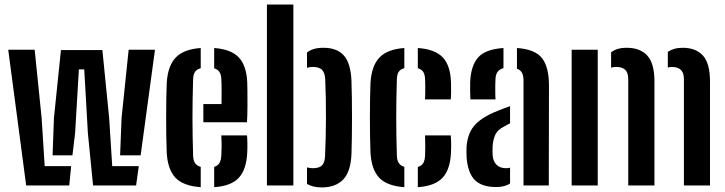

<svg xmlns="http://www.w3.org/2000/svg" viewBox="-20 -820 3208 849"><path d="M391.5 0 368.5 -232.5 352.5 -513.2H328.8L312.2 -232.5L300.3 -133H212.5L218.5 -298.1L249.5 -598.7H432.7L462.7 -298.1L476.2 -85.5H593.7L581.8 0ZM95.7 0 16.4 -600H133.3L164.1 -298.1L177.6 -85.5H294.6L286.2 0ZM511.1 -133 517.5 -298.1 548.9 -600H665.3L601.9 -133Z M717.2 -145.4Q715.9 -175.2 715.3 -216Q714.7 -256.9 714.7 -301.1Q714.7 -345.4 715.4 -385.3Q716 -425.3 717.2 -453Q722 -529.5 757.3 -565.9Q792.5 -602.4 867.6 -607.7V-518.2Q849.7 -513.7 842 -501.7Q834.4 -489.6 833.9 -469.6Q832.4 -423.8 831.8 -382.1Q831.1 -340.4 831.1 -300.2Q831.1 -260 831.8 -218.9Q832.4 -177.9 833.9 -132.9Q834.4 -111 842.4 -99Q850.3 -87 867.6 -82.1V7.7Q789.6 2.1 755.5 -34.5Q721.4 -71 717.2 -145.4ZM927.1 7.7V-82.1Q943.1 -86.9 950.4 -99.2Q957.7 -111.4 958.7 -133.7Q959.7 -148.7 959.9 -170.8Q960 -192.8 958.5 -221.4H1072.2Q1073.5 -210 1073.9 -185.9Q1074.2 -161.7 1073.2 -145.4Q1069.7 -70.2 1035.9 -33.8Q1002.2 2.6 927.1 7.7ZM879.2 -279.5V-359.9H959.5Q959.9 -383 959.9 -405.6Q959.9 -428.2 959.7 -445.3Q959.4 -462.5 958.7 -469.6Q958 -490.5 950.2 -501.9Q942.5 -513.4 927.1 -517.9V-607.7Q1002 -602.1 1035.8 -566.3Q1069.6 -530.5 1073.2 -457.3Q1073.7 -445.7 1074.1 -415.7Q1074.5 -385.8 1074.2 -348.9Q1074 -312 1072.2 -279.5Z M1160.3 0V-800H1277.2V0ZM1337.5 -6.8V-79.9Q1343.4 -78.1 1349.8 -77.1Q1356.2 -76.2 1362.8 -76.2Q1392 -76.2 1404.2 -89Q1416.3 -101.8 1417.3 -129.7Q1419.1 -168.2 1420.1 -209.9Q1421.1 -251.6 1421.3 -295.2Q1421.4 -338.9 1420.7 -382.7Q1419.9 -426.5 1418.1 -469.2Q1416.8 -496.6 1404.7 -510.3Q1392.5 -524 1362.8 -524Q1349.5 -524 1337.5 -520.1V-587.9Q1350.7 -598.4 1368.3 -603.5Q1385.9 -608.7 1410.5 -608.7Q1469.8 -608.7 1500.4 -574.8Q1531 -540.8 1534.2 -461Q1535.2 -429.6 1535.9 -387.6Q1536.5 -345.7 1536.5 -300.5Q1536.5 -255.3 1535.9 -213.3Q1535.2 -171.2 1534.2 -139Q1530.8 -60.1 1497 -25.7Q1463.3 8.7 1403.1 8.7Q1381.7 8.7 1365.8 4.6Q1349.9 0.6 1337.5 -6.8Z M1618.2 -145.4Q1616.9 -175.2 1616.3 -216Q1615.7 -256.9 1615.7 -301.1Q1615.7 -345.4 1616.4 -385.3Q1617 -425.3 1618.2 -453Q1623 -529.5 1658.1 -565.9Q1693.1 -602.4 1767.9 -607.7V-518.4Q1750.7 -514.2 1743 -502.4Q1735.4 -490.7 1734.9 -469.6Q1733.4 -423.6 1732.8 -381.9Q1732.1 -340.2 1732.1 -300Q1732.1 -259.8 1732.8 -218.8Q1733.4 -177.9 1734.9 -132.9Q1735.4 -111.2 1743.2 -99.2Q1750.9 -87.2 1767.9 -82.3V7.7Q1690.4 2.1 1656.4 -34.5Q1622.4 -71 1618.2 -145.4ZM1827.5 7.7V-81.8Q1844.7 -86.7 1851.8 -99.1Q1858.9 -111.6 1859.7 -133.7Q1860.5 -151.7 1860.5 -172Q1860.5 -192.2 1859.5 -221.4H1973.2Q1974.5 -209.4 1974.9 -185.9Q1975.2 -162.4 1974.2 -145.4Q1970.9 -70.2 1936.7 -33.8Q1902.6 2.6 1827.5 7.7ZM1859.5 -380.4Q1860.2 -393.4 1860.4 -409.7Q1860.5 -426.1 1860.4 -442.1Q1860.2 -458.1 1859.7 -469.8Q1858.9 -490.1 1851.7 -501.8Q1844.5 -513.6 1827.5 -518.2V-607.7Q1902.6 -602.6 1937.1 -567Q1971.5 -531.4 1974.2 -457.3Q1975 -438.9 1974.7 -415.5Q1974.5 -392.1 1973.2 -380.4Z M2043.2 -124.1Q2042.7 -134.7 2042.6 -147.6Q2042.5 -160.5 2043 -170.8Q2045.9 -209.2 2059.7 -237.7Q2073.5 -266.2 2103.3 -288.7Q2133.1 -311.2 2184 -331.3Q2196.9 -336.5 2209.7 -341.3Q2222.4 -346 2235.4 -350.6V-274.6Q2229.7 -272.1 2223.6 -268.7Q2217.6 -265.2 2210.8 -261.5Q2178.9 -246 2169 -221.6Q2159.2 -197.1 2158.1 -170.3Q2157.8 -157.2 2157.9 -149.9Q2158 -142.6 2158.5 -132.3Q2161 -105.5 2176.1 -90.9Q2191.3 -76.2 2218.1 -76.2Q2228.3 -76.2 2235.4 -78.6V-8.7Q2212.4 7.1 2174 7.1Q2111.1 7.1 2080 -23.5Q2048.9 -54.2 2043.2 -124.1ZM2060.1 -380.4Q2059.2 -393.9 2058.9 -415.5Q2058.6 -437.1 2059.1 -457.3Q2062.2 -529.7 2094.3 -566.1Q2126.5 -602.4 2206.3 -607.7V-518.7Q2190.2 -514.7 2181.1 -503.3Q2172 -491.9 2171 -471.1Q2170.2 -461 2170 -441.8Q2169.7 -422.5 2170.1 -404.6Q2170.5 -386.6 2171 -380.4ZM2294.9 0V-464.7Q2294.9 -485.5 2288.1 -498.2Q2281.3 -510.8 2265.9 -516.1V-607.7Q2346.6 -602.1 2377.2 -562.3Q2407.8 -522.4 2407.5 -440.2L2406.7 0Z M2507.8 0V-600H2623.1V0ZM3004.2 0V-470.6Q3004 -499 2990.1 -511.5Q2976.2 -524 2950.7 -524Q2940.2 -524 2933 -521.1V-590.9Q2946.2 -599.4 2962.2 -604.1Q2978.2 -608.7 2998.7 -608.7Q3056.9 -608.7 3088.1 -574.5Q3119.3 -540.4 3119.5 -461V0ZM2758 0V-470.6Q2757.8 -498.4 2744.7 -511.2Q2731.6 -524 2705 -524Q2699.2 -524 2693.4 -523.3Q2687.5 -522.5 2682.2 -520.6V-588.6Q2695.2 -598.6 2711.8 -603.7Q2728.4 -608.7 2752 -608.7Q2810.2 -608.7 2841.9 -574.5Q2873.6 -540.4 2873.9 -461V0Z"/></svg>

Font: Big Shoulders Stencil Text Thin
Style: Regular
Weight: 100
Designer: Patric King
Foundry: XO Type Co
Version: Version 2.001